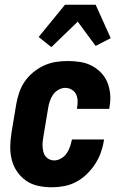

<svg xmlns="http://www.w3.org/2000/svg" viewBox="-20 -787 540 815"><path d="M200 8Q171 8 142.5 2Q114 -4 91.5 -19.5Q69 -35 53 -58Q37 -81 30 -108.5Q23 -136 23.5 -165.5Q24 -195 29 -225L49 -345Q53 -369 61.5 -394Q70 -419 85 -441Q100 -463 121.5 -480.5Q143 -498 167 -509Q191 -520 216.5 -524Q242 -528 267 -528Q294 -528 320 -524Q346 -520 368.5 -508.5Q391 -497 408.5 -479Q426 -461 435.5 -438Q445 -415 447.5 -388.5Q450 -362 445 -335L444 -325H307V-329Q310 -344 309.5 -359Q309 -374 303 -386.5Q297 -399 284.5 -406.5Q272 -414 257 -414Q242 -414 227.5 -405.5Q213 -397 204.5 -384Q196 -371 191 -356Q186 -341 184 -326L164 -206Q162 -195 161 -184Q160 -173 161 -162Q162 -151 164.5 -141Q167 -131 173.5 -123Q180 -115 189.5 -110.5Q199 -106 210 -106Q225 -106 239.5 -114.5Q254 -123 263 -136Q272 -149 277 -164Q282 -179 285 -193V-195H422L421 -191Q417 -165 408 -139.5Q399 -114 384 -91Q369 -68 348.5 -48Q328 -28 303.5 -15Q279 -2 252.5 3Q226 8 200 8ZM198 -587 144 -630 256 -767H386L450 -625L386 -592L310 -695Z"/></svg>

Font: Iosevka Heavy Oblique
Style: Regular
Weight: 900
Italic angle: -9°
Monospace: yes
Designer: Belleve Invis
Foundry: Belleve Invis
Version: Version 32.5.0; ttfautohint (v1.8.4)